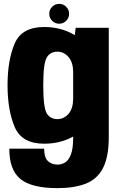

<svg xmlns="http://www.w3.org/2000/svg" viewBox="-20 -739 622 992"><path d="M277 233Q143.5 233 85.8 186Q28 139 28 29H208Q208 74 227.2 92.8Q246.5 111.5 277.5 111.5Q298 111.5 316.5 100.2Q335 89 346.5 58.8Q358 28.5 358 -28V-33.5Q291.5 3.5 208 3.5Q92.5 3.5 55.8 -83Q19 -169.5 19 -299Q19 -428.5 55.8 -514Q92.5 -599.5 208 -599.5Q297 -599.5 366.5 -557.5L371 -595.5H542V-31Q542 71.5 512.2 129Q482.5 186.5 423.2 209.8Q364 233 277 233ZM358 -367.5Q357.5 -416.5 334.5 -444Q310.5 -472 276.5 -472Q239.5 -472 221.5 -441.8Q203.5 -411.5 203.5 -298.5Q203.5 -183.5 221.5 -153.5Q239.5 -123.5 276.5 -123.5Q310.5 -123.5 334.5 -151.5Q357.5 -178.5 358 -228.5ZM286 -616.5Q264.5 -616.5 249.5 -631.5Q234.5 -646.5 234.5 -668Q234.5 -689 249.5 -704Q264.5 -719 286 -719Q307 -719 322 -704Q337 -689 337 -668Q337 -646.5 322 -631.5Q307 -616.5 286 -616.5Z"/></svg>

Font: Anybody ExtraBold
Style: Regular
Weight: 800
Designer: Tyler Finck
Foundry: Etcetera Type Company
Version: Version 1.010; ttfautohint (v1.8.3) -l 8 -r 50 -G 200 -x 14 